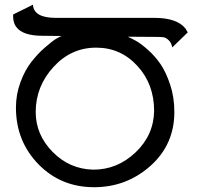

<svg xmlns="http://www.w3.org/2000/svg" viewBox="-20 -782 831 806"><path d="M627 -315.9Q627 -428.7 557.1 -504.9Q486.8 -582 383.8 -582Q278.3 -582 204.1 -500.5Q129.9 -418.9 129.9 -312Q129.9 -216.3 201.2 -144Q272.5 -71.8 372.1 -69.8Q472.2 -69.8 548.3 -141.6Q625 -213.9 627 -315.9ZM118.2 -762.2Q122.1 -707 213.9 -707H628.9Q722.7 -707 758.8 -662.1L768.1 -646L703.1 -583Q699.7 -602.5 688 -613.3Q676.3 -624 667.5 -625.5Q658.2 -627 642.1 -627L516.1 -627.9Q528.3 -623 550.3 -610.8Q570.8 -599.6 600.1 -573.7Q629.4 -547.9 653.3 -513.7Q676.3 -480.5 694.3 -426.8Q711.9 -374 711.9 -312Q711.9 -174.8 611.3 -85.4Q510.7 3.9 375 3.9Q235.8 3.9 141.6 -92.3Q46.9 -189.5 46.9 -330.1Q46.9 -385.7 65.9 -437Q84.5 -487.3 111.3 -521.5Q138.2 -556.2 167 -581.1Q198.2 -608.4 214.8 -618.7Q233.4 -629.9 240.2 -630.9L159.2 -631.8Q35.2 -631.8 35.2 -712.9V-721.2Z"/></svg>

Font: Miedinger*
Style: Book
Weight: 400
Version: Version 001.000